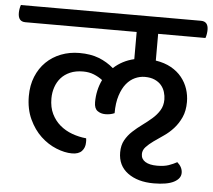

<svg xmlns="http://www.w3.org/2000/svg" viewBox="-82 -668 929 837"><g transform="rotate(5 383.0 -250.0)"><path d="M583 -539V-422Q622 -416 650.5 -400Q679 -384 697.5 -361Q716 -338 725 -310.5Q734 -283 734 -254Q734 -215 721 -186.5Q708 -158 688.5 -136.5Q669 -115 646 -99.5Q623 -84 603.5 -70Q584 -56 571 -42Q558 -28 558 -11Q558 11 576.5 22.5Q595 34 628 34Q659 34 679 27Q699 20 715 11Q738 31 738 56Q738 81 708.5 96.5Q679 112 620 112Q550 112 506.5 80Q463 48 463 -10Q463 -41 475.5 -63.5Q488 -86 507.5 -104Q527 -122 549 -138Q571 -154 590.5 -171Q610 -188 622.5 -208.5Q635 -229 635 -256Q635 -272 630 -288.5Q625 -305 614 -318Q603 -331 585 -339Q567 -347 542 -347Q520 -347 499 -337.5Q478 -328 461.5 -308Q445 -288 434.5 -255.5Q424 -223 424 -178Q406 -170 384 -170Q364 -170 349.5 -180.5Q335 -191 335 -218Q335 -271 357 -317Q340 -330 319 -338.5Q298 -347 272 -347Q239 -347 215 -336.5Q191 -326 175.5 -308.5Q160 -291 152 -267.5Q144 -244 144 -218Q144 -179 158 -150.5Q172 -122 195 -102.5Q218 -83 248 -72Q278 -61 310 -58Q311 -53 311 -49Q311 -45 311 -40Q311 -17 297 -2Q283 13 254 13Q222 13 185 -2Q148 -17 117 -46Q86 -75 65.5 -119Q45 -163 45 -220Q45 -267 60.5 -305Q76 -343 103.5 -370Q131 -397 168.5 -411.5Q206 -426 249 -426Q298 -426 334 -412Q370 -398 399 -373Q437 -408 489 -420V-539H2Q-30 -539 -30 -577Q-30 -585 -28.5 -594.5Q-27 -604 -24 -612H764Q796 -612 796 -575Q796 -567 794.5 -557Q793 -547 790 -539Z"/></g></svg>

Font: Baloo 2 Medium
Style: Regular
Weight: 500
Designer: Sarang Kulkarni and Ek Type
Foundry: Ek Type
Version: Version 1.640;hotconv 1.0.111;makeotfexe 2.5.65597; ttfautoh